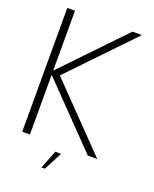

<svg xmlns="http://www.w3.org/2000/svg" viewBox="-150 -760 790 984"><g transform="rotate(20 245.0 -268.0)"><path d="M43.5 0H85.5V-325.5L401 0H452.5L126 -337L450.5 -675H399L85.5 -348.5V-675H43.5ZM198.5 138.5H217.5L269.5 38.5H238Z"/></g></svg>

Font: Anybody UltraCondensed Thin ExtraLight
Style: Regular
Weight: 250
Version: Version 1.111